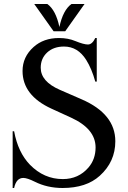

<svg xmlns="http://www.w3.org/2000/svg" viewBox="-20 -939 646 969"><path d="M152.8 -918.9H218.8Q261.7 -888.2 279.8 -802.7Q297.9 -888.2 340.8 -918.9H406.7L309.1 -781.2H250.5ZM295.9 9.8Q218.8 9.8 155.3 -22Q117.2 -41 97.7 -41Q62 -41 51.3 9.8H43.9V-276.4H51.3Q70.8 -169.9 131.3 -107.4Q202.1 -35.2 296.9 -35.2Q376 -35.2 426.3 -93.3Q462.4 -135.3 462.4 -194.8Q462.4 -288.6 338.9 -345.2L239.7 -390.6Q93.8 -457.5 93.8 -580.6Q93.8 -651.9 149.4 -701.7Q199.7 -747.1 277.8 -747.1Q323.7 -747.1 359.9 -731.9Q402.8 -714.4 423.8 -714.4Q445.3 -714.4 460.9 -747.1H468.3V-527.3H460.9Q442.9 -592.3 415 -636.7Q372.6 -704.1 303.2 -704.1Q251 -704.1 218.8 -674.8Q185.5 -644.5 185.5 -597.2Q185.5 -527.8 281.7 -485.8L392.6 -437.5Q562 -363.8 562 -226.1Q562 -122.6 483.4 -51.8Q415.5 9.8 295.9 9.8Z"/></svg>

Font: Modern Antiqua
Style: Book
Weight: 400
Designer: Wojciech Kalinowski "wmk69" (wmk69@o2.pl)
Foundry: Wojciech Kalinowski "wmk69" (wmk69@o2.pl)
Version: Version 3.1.0; 2021-05-28